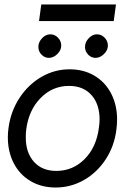

<svg xmlns="http://www.w3.org/2000/svg" viewBox="-20 -826 613 856"><path d="M15 -214Q15 -235 18 -256Q28 -330 67 -389.5Q106 -449 164.5 -483Q223 -517 290 -517Q353 -517 401 -488.5Q449 -460 475.5 -409Q502 -358 502 -293Q502 -272 499 -249Q490 -175 451.5 -116Q413 -57 354.5 -23.5Q296 10 228 10Q165 10 116.5 -18.5Q68 -47 41.5 -98Q15 -149 15 -214ZM421 -257Q424 -277 424 -293Q424 -362 387.5 -402.5Q351 -443 288 -443Q214 -443 161 -389Q108 -335 97 -249Q95 -237 95 -213Q95 -145 131.5 -104.5Q168 -64 231 -64Q305 -64 357.5 -117Q410 -170 421 -257ZM151 -617Q151 -638 167.5 -655.5Q184 -673 204 -673Q224 -673 238.5 -658Q253 -643 253 -623Q253 -602 235.5 -585Q218 -568 198 -568Q179 -568 165 -582.5Q151 -597 151 -617ZM359 -617Q359 -638 375.5 -655.5Q392 -673 412 -673Q432 -673 446.5 -658Q461 -643 461 -623Q461 -602 443.5 -585Q426 -568 406 -568Q387 -568 373 -582.5Q359 -597 359 -617ZM164 -806H497L487 -732H154Z"/></svg>

Font: Bellota
Style: Bold Italic
Weight: 700
Italic angle: -7.5°
Designer: Kemie Guaida
Foundry: Kemie Guaida
Version: Version 4.001